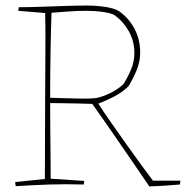

<svg xmlns="http://www.w3.org/2000/svg" viewBox="-20 -666 676 693"><path d="M519 7Q499 -23 471 -63.5Q443 -104 413.5 -147Q384 -190 357.5 -228Q331 -266 313 -291Q291 -292 260 -292.5Q229 -293 201.5 -293.5Q174 -294 161 -294Q161 -249 161.5 -196.5Q162 -144 162.5 -97Q163 -50 163 -21L284 -13Q284 -8 282 0Q217 -2 158 0Q99 2 37 6Q36 3 35.5 -1Q35 -5 35 -9L142 -20Q142 -98 142.5 -182Q143 -266 143 -330Q143 -370 143.5 -421Q144 -472 144 -524Q144 -576 143 -619L46 -627Q46 -632 48 -640Q84 -640 127 -641.5Q170 -643 214 -644.5Q258 -646 295 -646Q328 -646 360.5 -641Q393 -636 409 -626Q444 -602 465 -563Q486 -524 486 -475Q486 -449 476.5 -421.5Q467 -394 444 -355Q422 -333 392 -317.5Q362 -302 335 -292Q352 -265 379 -226.5Q406 -188 435 -147Q464 -106 490 -70.5Q516 -35 532 -14H631Q631 -8 629 0Q608 2 576 4Q544 6 519 7ZM161 -313Q209 -312 237 -311Q265 -310 281 -310Q297 -310 306.5 -310.5Q316 -311 327 -312Q351 -317 378 -330Q405 -343 426 -363Q441 -387 453 -415Q465 -443 465 -475Q465 -518 444.5 -554Q424 -590 392 -612Q379 -619 351 -623Q323 -627 291 -627Q260 -627 226.5 -624.5Q193 -622 166 -620Q164 -568 162.5 -484.5Q161 -401 161 -313Z"/></svg>

Font: Labrada Thin
Style: Regular
Weight: 100
Designer: Mercedes Jáuregui
Foundry: Omnibus-Type Team
Version: Version 1.000; ttfautohint (v1.8.4.7-5d5b)